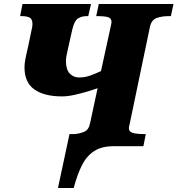

<svg xmlns="http://www.w3.org/2000/svg" viewBox="-20 -734 891 964"><path d="M271 210 329 -61H356Q379 -63 402 -72Q425 -81 432 -114L470 -291Q454 -285 422.5 -275.5Q391 -266 355.5 -258Q320 -250 291 -250Q202 -250 152.5 -285Q103 -320 103 -396Q103 -412 106.5 -432.5Q110 -453 114.5 -471.5Q119 -490 121 -499L139 -586Q143 -602 143 -613Q143 -639 128 -646Q113 -653 91 -653H81L93 -714H437L423 -653H414Q391 -653 372.5 -642Q354 -631 344 -590L323 -497Q322 -492 319 -479Q316 -466 313.5 -452Q311 -438 311 -429Q311 -385 330 -365Q349 -345 377 -345Q406 -345 432.5 -354.5Q459 -364 487 -377L534 -592Q540 -619 540 -623Q540 -643 521.5 -648Q503 -653 476 -653H463L476 -714H851L838 -653H825Q794 -653 767.5 -644Q741 -635 733 -600L633 -121Q627 -96 627 -91Q627 -72 647.5 -66.5Q668 -61 699 -61H712L700 0H550Q491 0 453 24.5Q415 49 391.5 95.5Q368 142 350 210Z"/></svg>

Font: Noto Serif Black
Style: Italic
Weight: 900
Italic angle: -12°
Designer: Monotype Design Team
Foundry: Monotype Imaging Inc.
Version: Version 2.013